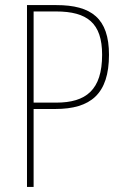

<svg xmlns="http://www.w3.org/2000/svg" viewBox="-20 -734 488 754"><path d="M201 -714H86V0H112V-306H197C336 -306 408 -365 408 -519C408 -662 339 -714 201 -714ZM200 -689C323 -689 381 -643 381 -519C381 -381 318 -331 201 -331H112V-689Z"/></svg>

Font: Noto Sans Malayalam Condensed Thin
Style: Regular
Weight: 100
Width: 3
Designer: Jelle Bosma - Monotype Design Team
Foundry: Monotype Imaging Inc.
Version: Version 2.104